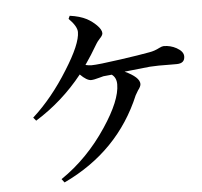

<svg xmlns="http://www.w3.org/2000/svg" viewBox="-47 -618 742 705"><g transform="rotate(-5 324.0 -265.0)"><path d="M163 39 153 26Q252 -41 323 -148Q387 -244 387 -303Q387 -328 370 -340L339 -337Q334 -336 324 -333Q303 -327 293 -327Q277 -327 253 -351Q179 -258 79 -196L69 -208Q142 -274 202 -371Q260 -463 260 -507Q260 -528 230 -558L235 -569Q272 -564 297 -551Q317 -540 332 -525Q349 -508 349 -495Q349 -487 337 -475Q328 -465 324 -458Q300 -417 277 -384Q289 -381 299 -381Q323 -381 407 -393Q478 -403 515 -410Q534 -413 553 -423Q563 -428 569 -428Q594 -428 616 -416Q641 -402 641 -384Q641 -358 611 -358Q605 -358 592 -358Q537 -359 512 -357Q481 -354 418 -347Q472 -322 472 -297Q472 -288 461 -274Q454 -263 451 -257Q367 -57 163 39Z"/></g></svg>

Font: GenRyuMin TW M
Style: Regular
Weight: 500
Version: Version 1.501;PS 1;hotconv 16.6.51;makeotf.lib2.5.65220